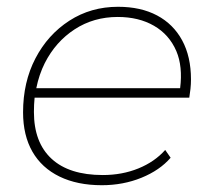

<svg xmlns="http://www.w3.org/2000/svg" viewBox="-20 -543 633 566"><path d="M280 3Q208 3 155.5 -22.5Q103 -48 75.5 -96Q48 -144 48 -212Q48 -301 84.5 -371Q121 -441 184.5 -482Q248 -523 328 -523Q395 -523 443 -497.5Q491 -472 517 -424Q543 -376 543 -309Q543 -295 541.5 -281Q540 -267 538 -255H82Q80 -235 80 -213Q80 -123 132 -75Q184 -27 283 -27Q340 -27 388 -46.5Q436 -66 467 -101L483 -78Q451 -41 397 -19Q343 3 280 3ZM87 -283H511Q519 -347 500 -392Q479 -441 434 -467Q389 -493 327 -493Q256 -493 200 -456.5Q144 -420 112 -357Q95 -323 87 -283Z"/></svg>

Font: Montserrat Thin ExtraLight
Style: Italic
Weight: 250
Italic angle: -11.3°
Version: Version 9.000